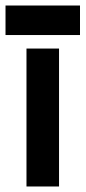

<svg xmlns="http://www.w3.org/2000/svg" viewBox="-45 -676 310 696"><path d="M51 -500V0H169V-500ZM-25 -549H245V-656H-25Z"/></svg>

Font: Fervojo
Style: Bold
Weight: 700
Designer: kohakuno
Version: ver.1.0